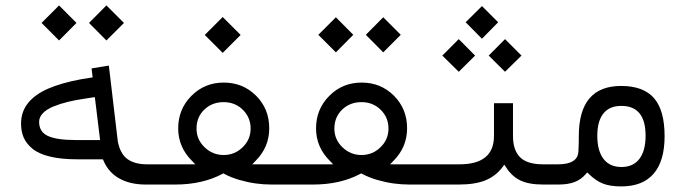

<svg xmlns="http://www.w3.org/2000/svg" viewBox="-20 -668 2482 695"><path d="M302.2 -585 365.2 -648.4 428.7 -585 365.2 -521.5ZM130.4 -585 193.8 -648.4 256.8 -585 193.8 -521.5ZM529.3 0H507.3Q451.2 0 411.9 -22Q372.6 -43.9 354.5 -86.9L352.5 -91.3H347.7H260.3Q202.1 -91.3 161.4 -101.1Q120.6 -110.8 98.1 -129.2Q75.7 -147.5 65.9 -169.7Q56.2 -191.9 56.2 -220.7Q56.2 -263.2 81.3 -294.7Q106.4 -326.2 154.5 -347.2Q202.6 -368.2 276.9 -381.8L308.1 -386.7L315.4 -387.7L314.5 -395L311.5 -420.4L374 -430.7L406.2 -158.2V-157.7Q414.6 -111.8 440.9 -92.5Q467.3 -73.2 512.7 -73.2H529.8Q535.6 -73.2 539.1 -64.2Q542.5 -55.2 542.5 -40V-34.7Q542.5 -19 539.1 -9.5Q535.6 0 529.3 0ZM341.3 -169.4 324.2 -309.1 323.2 -316.4 315.9 -315.4 287.6 -311Q253.9 -306.2 225.8 -299.3Q197.8 -292.5 173.3 -282.5Q148.9 -272.5 135.3 -258.3Q121.6 -244.1 121.6 -227.1Q121.6 -189.9 154.3 -175.5Q187 -161.1 252.9 -161.1H334H342.3Z M721.2 -541.5 786.1 -606.4 851.1 -541.5 786.1 -476.6ZM1028.3 0H962.4Q934.6 0 906 -3.9Q877.4 -7.8 846.9 -16.6Q816.4 -25.4 792 -38.6L788.6 -40.5L785.2 -38.6Q712.4 0 614.3 0H524.9Q512.2 0 512.2 -34.7V-40Q512.2 -50.3 513.7 -57.6Q515.1 -64.9 518.1 -69.1Q521 -73.2 524.9 -73.2H669.4H687L674.8 -85.9Q625 -135.7 625 -203.1Q625 -272.9 672.9 -321Q720.7 -369.1 790 -369.1Q859.4 -369.1 907 -321.5Q954.6 -273.9 954.6 -203.6Q954.6 -135.3 905.3 -85.9L893.1 -73.2H910.6H1028.3Q1034.2 -73.2 1037.6 -64.2Q1041 -55.2 1041 -40V-34.7Q1041 -26.9 1040 -20.5Q1039.1 -14.2 1037.6 -9.5Q1036.1 -4.9 1033.7 -2.4Q1031.2 0 1028.3 0ZM887.2 -202.6Q887.2 -242.7 859.1 -270.5Q831.1 -298.3 789.6 -298.3Q747.6 -298.3 719.5 -271.2Q691.4 -244.1 691.4 -202.6Q691.4 -163.1 720.5 -135Q749.5 -106.9 789.6 -106.9Q829.6 -106.9 858.4 -135Q887.2 -163.1 887.2 -202.6Z M1527.3 0H1461.4Q1433.6 0 1405 -3.9Q1376.5 -7.8 1345.9 -16.6Q1315.4 -25.4 1291 -38.6L1287.6 -40.5L1284.2 -38.6Q1211.4 0 1113.3 0H1023.9Q1011.2 0 1011.2 -34.7V-40Q1011.2 -50.3 1012.7 -57.6Q1014.2 -64.9 1017.1 -69.1Q1020 -73.2 1023.9 -73.2H1168.5H1186L1173.8 -85.9Q1124 -135.7 1124 -203.1Q1124 -272.9 1171.9 -321Q1219.7 -369.1 1289.1 -369.1Q1358.4 -369.1 1406 -321.5Q1453.6 -273.9 1453.6 -203.6Q1453.6 -135.3 1404.3 -85.9L1392.1 -73.2H1409.7H1527.3Q1533.2 -73.2 1536.6 -64.2Q1540 -55.2 1540 -40V-34.7Q1540 -26.9 1539.1 -20.5Q1538.1 -14.2 1536.6 -9.5Q1535.2 -4.9 1532.7 -2.4Q1530.3 0 1527.3 0ZM1386.2 -202.6Q1386.2 -242.7 1358.2 -270.5Q1330.1 -298.3 1288.6 -298.3Q1246.6 -298.3 1218.5 -271.2Q1190.4 -244.1 1190.4 -202.6Q1190.4 -163.1 1219.5 -135Q1248.5 -106.9 1288.6 -106.9Q1328.6 -106.9 1357.4 -135Q1386.2 -163.1 1386.2 -202.6ZM1304.2 -542 1367.2 -605.5 1430.7 -542 1367.2 -478.5ZM1132.3 -542 1195.8 -605.5 1258.8 -542 1195.8 -478.5Z M1665.5 -587.4 1724.6 -646 1783.2 -587.4 1724.6 -527.8ZM1749 -466.8 1808.1 -526.4 1867.7 -466.8 1808.1 -408.2ZM1581.1 -466.8 1640.6 -526.4 1699.7 -466.8 1640.6 -408.2ZM1955.1 0H1945.8Q1894 0 1863 -15.1Q1832 -30.3 1811.5 -63L1805.7 -71.8L1799.3 -63.5Q1774.9 -30.8 1737.5 -15.4Q1700.2 0 1640.6 0H1523.4Q1510.7 0 1510.7 -34.7V-40Q1510.7 -50.3 1512.2 -57.6Q1513.7 -64.9 1516.6 -69.1Q1519.5 -73.2 1523.4 -73.2H1643.1Q1768.1 -73.2 1768.1 -175.8V-294.4H1836.9V-175.8Q1836.9 -124.5 1862.5 -98.9Q1888.2 -73.2 1945.3 -73.2H1955.6Q1961.4 -73.2 1964.8 -64.2Q1968.3 -55.2 1968.3 -40V-34.7Q1968.3 -19 1964.8 -9.5Q1961.4 0 1955.1 0Z M1951.7 -73.2H2000Q2070.8 -73.2 2073.7 -119.1Q2075.2 -142.1 2075.2 -175.8Q2075.2 -356.9 2228.5 -356.9Q2308.6 -356.9 2347.2 -313Q2385.7 -269 2385.7 -174.8Q2385.7 -85 2345.9 -39.1Q2306.2 6.8 2228.5 6.8Q2187.5 6.8 2161.4 -3.9Q2135.3 -14.6 2111.3 -38.6L2105.5 -43.9L2100.6 -38.1Q2083.5 -18.1 2059.8 -9Q2036.1 0 2001 0H1951.7Q1939 0 1939 -34.7V-40Q1939 -50.3 1940.4 -57.6Q1941.9 -64.9 1944.8 -69.1Q1947.8 -73.2 1951.7 -73.2ZM2316.9 -176.8Q2316.9 -284.7 2229 -284.7Q2186 -284.7 2164.1 -257.1Q2142.1 -229.5 2142.1 -176.8Q2142.1 -122.1 2164.6 -92.8Q2187 -63.5 2229.5 -63.5Q2272 -63.5 2294.4 -92.8Q2316.9 -122.1 2316.9 -176.8Z"/></svg>

Font: Shabnam Light FD-WOL
Style: Light-FD-WOL
Weight: 300
Foundry: DejaVu fonts team - Redesigned by Saber Rastikerdar - Based on Vazir font
Version: Version 5.0.0